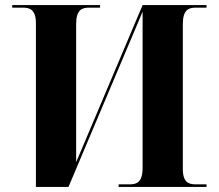

<svg xmlns="http://www.w3.org/2000/svg" viewBox="-20 -734 859 754"><path d="M121 -643V0H249L540 -688V-75C540 -18 517 -10 489 -10H446V0H791V-10H749C722 -10 698 -17 698 -70V-639C698 -696 721 -704 749 -704H791V-714H540L279 -97V-639C279 -696 302 -704 330 -704H373V-714H28V-704H70C97 -704 121 -696 121 -643Z"/></svg>

Font: Noto Serif Display
Style: Bold
Weight: 700
Designer: Monotype Design Team
Foundry: Monotype Imaging Inc.
Version: Version 2.009